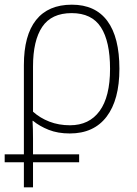

<svg xmlns="http://www.w3.org/2000/svg" viewBox="-20 -560 584 820"><path d="M82 240V133H0V99H82V-282Q82 -409 134 -474.5Q186 -540 287 -540Q387 -540 438.5 -470.5Q490 -401 490 -266Q490 -134 435.5 -62Q381 10 278 10Q227 10 188 -5.5Q149 -21 121 -44H119Q120 -25 120.5 -8Q121 9 121 33.5Q121 58 121 99H318V133H121V240ZM279 -25Q361 -25 405.5 -86Q450 -147 450 -266Q450 -383 411 -443.5Q372 -504 286 -504Q200 -504 160.5 -445.5Q121 -387 121 -276V-83Q151 -56 191 -40.5Q231 -25 279 -25Z"/></svg>

Font: Noto Sans Disp ExtLt
Style: Regular
Weight: 200
Designer: Monotype Design Team
Foundry: Monotype Imaging Inc.
Version: Version 2.000;GOOG;noto-source:20170915:90ef993387c0